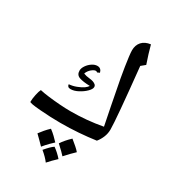

<svg xmlns="http://www.w3.org/2000/svg" viewBox="-219 -784 1016 1142"><g transform="rotate(30 289.0 -213.0)"><path d="M239 0Q174 0 99 -6Q23 -12 23 -20Q23 -41 29 -69.5Q35 -98 42 -111Q68 -105 105 -100.5Q142 -96 182 -93Q222 -90 258 -90Q312 -90 367 -95Q422 -100 476 -110Q461 -182 450 -240Q439 -298 430 -344Q424 -373 417.5 -409Q411 -445 405.5 -480.5Q400 -516 396.5 -544.5Q393 -573 393 -587Q393 -623 413.5 -646Q434 -669 473 -674Q479 -650 489.5 -616.5Q500 -583 510 -554L482 -531Q500 -357 509 -253Q518 -149 518 -115Q518 -88 508 -63Q498 -38 481 -17Q425 -9 364.5 -4.5Q304 0 239 0ZM191 -204Q179 -204 173.5 -210Q168 -216 168 -224Q194 -226 218.5 -235.5Q243 -245 260 -256Q268 -262 273.5 -267.5Q279 -273 282 -278Q235 -279 209 -288Q183 -297 183 -327Q183 -343 195 -361Q207 -379 225.5 -391.5Q244 -404 262 -404Q288 -404 295 -376L279 -369Q274 -374 268 -374Q260 -374 248.5 -366.5Q237 -359 228 -347.5Q219 -336 216 -325Q233 -318 259 -315.5Q285 -313 298 -303Q308 -297 308 -285Q308 -271 289 -252Q270 -233 242.5 -218.5Q215 -204 191 -204ZM349 45Q370 62 386 76Q402 90 412 102Q398 115 382.5 131Q367 147 350 166Q344 159 329.5 144.5Q315 130 293 110Q313 79 349 45ZM209 58Q228 72 243.5 87Q259 102 272 116Q261 126 245.5 141.5Q230 157 211 180Q196 165 182 150.5Q168 136 153 122Q164 107 178 90.5Q192 74 209 58ZM281 140Q312 162 338 192Q323 206 309 220Q295 234 283 248Q264 222 228 192Q244 173 257 160Q270 147 281 140Z"/></g></svg>

Font: Noto Naskh Arabic Medium
Style: Regular
Weight: 500
Designer: Monotype Design Team, David Williams, Mohamad Dakak and Nizar Qandah
Foundry: Monotype Imaging Inc.
Version: Version 2.016